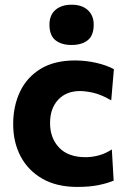

<svg xmlns="http://www.w3.org/2000/svg" viewBox="-20 -762 524 794"><path d="M299.5 11Q214.5 11 155.5 -22.8Q96.5 -56.5 65.5 -115Q34.5 -173.5 34.5 -248.5Q34.5 -324 63.2 -383.8Q92 -443.5 148.8 -477.8Q205.5 -512 290 -512Q334.5 -512 377.5 -502.2Q420.5 -492.5 451 -476L440 -347Q397 -371.5 365.2 -378.5Q333.5 -385.5 311 -385.5Q254.5 -385.5 220.8 -349.8Q187 -314 187 -253Q187 -191 224.5 -151.5Q262 -112 334 -112Q362 -112 389.8 -119.8Q417.5 -127.5 442.5 -144L450 -15Q424 -4 387.2 3.5Q350.5 11 299.5 11ZM275.5 -576Q234 -576 209.2 -595.8Q184.5 -615.5 184.5 -660Q184.5 -699.5 209.2 -721Q234 -742.5 276.5 -742.5Q319 -742.5 343.2 -720.2Q367.5 -698 367.5 -660Q367.5 -615.5 343 -595.8Q318.5 -576 275.5 -576Z"/></svg>

Font: Commissioner
Style: Bold
Weight: 700
Designer: Kostas Bartsokas
Foundry: Kostas Bartsokas
Version: Version 1.000; ttfautohint (v1.8.3)